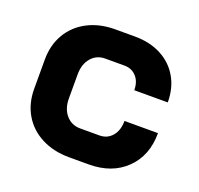

<svg xmlns="http://www.w3.org/2000/svg" viewBox="-97 -613 754 727"><g transform="rotate(20 280.0 -249.5)"><path d="M38 -191V-308Q38 -367 64.5 -412Q91 -457 139 -482Q187 -507 250 -507H329Q389 -507 435 -483Q481 -459 506 -415.5Q531 -372 531 -315H396Q396 -349 377.5 -369.5Q359 -390 329 -390H252Q217 -390 195.5 -364.5Q174 -339 174 -298V-201Q174 -160 196 -134.5Q218 -109 253 -109H330Q362 -109 381.5 -132Q401 -155 401 -193H536Q536 -102 479.5 -47Q423 8 330 8H251Q188 8 139.5 -17Q91 -42 64.5 -87Q38 -132 38 -191Z"/></g></svg>

Font: Bai Jamjuree
Style: Bold
Weight: 700
Designer: Katatrad Aksorn Co.,Ltd.
Foundry: Cadson Demak Co.,Ltd.
Version: Version 1.000; ttfautohint (v1.6)